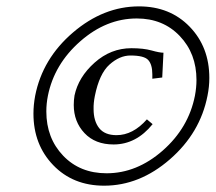

<svg xmlns="http://www.w3.org/2000/svg" viewBox="-20 -608 680 605"><path d="M460.9 -216.8Q409.2 -152.8 337.9 -152.8Q279.8 -152.8 246.1 -188.7Q212.4 -224.6 212.4 -277.3Q212.4 -292 214.8 -307.1Q227.1 -365.2 278.1 -410.6Q329.1 -456.1 394 -456.1Q432.1 -456.1 457.5 -449Q482.9 -441.9 495.1 -441.9L491.2 -363.8L460 -359.9Q460 -369.1 460 -373.5Q460 -404.8 447 -418.9Q434.1 -433.1 391.1 -433.1Q356.9 -433.1 325 -404.5Q293 -376 278.8 -305.2Q274.4 -283.2 274.9 -264.2Q274.9 -226.6 292.5 -204.3Q310.1 -182.1 347.2 -182.1Q398.9 -182.1 442.9 -231.9ZM308.1 -22.9Q210 -22.9 147.7 -87.6Q85.4 -152.3 85.4 -250Q85.4 -277.3 90.8 -306.2Q113.8 -423.3 210 -505.6Q306.2 -587.9 418 -587.9Q515.6 -587.9 577.6 -523.9Q639.6 -460 639.6 -362.3Q639.6 -334.5 633.8 -306.2Q610.8 -189 515.4 -106Q419.9 -22.9 308.1 -22.9ZM411.1 -549.8Q314.9 -549.8 232.9 -477.8Q150.9 -405.8 130.9 -306.2Q126 -281.7 126 -256.8Q126 -172.9 179 -117.4Q231.9 -62 315.9 -62Q411.1 -62 492.7 -133.5Q574.2 -205.1 594.2 -306.2Q599.1 -332 599.1 -356Q599.1 -439.5 546.4 -494.6Q493.7 -549.8 411.1 -549.8Z"/></svg>

Font: Linux Libertine O
Style: Semibold Italic
Weight: 600
Italic angle: -11.5°
Designer: Philipp H. Poll
Foundry: Philipp H. Poll
Version: Version 5.1.2